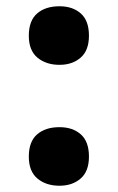

<svg xmlns="http://www.w3.org/2000/svg" viewBox="-20 -581 376 613"><path d="M170 -374Q127 -374 99.5 -397Q72 -420 72 -467Q72 -515 98.5 -538Q125 -561 170 -561Q212 -561 238 -538Q264 -515 264 -467Q264 -420 237.5 -397Q211 -374 170 -374ZM170 12Q127 12 99.5 -11Q72 -34 72 -81Q72 -129 98.5 -152Q125 -175 170 -175Q212 -175 238 -152Q264 -129 264 -81Q264 -34 237.5 -11Q211 12 170 12Z"/></svg>

Font: Noto Sans Oriya Cond Blk
Style: Regular
Weight: 900
Width: 3
Designer: Amélie Bonet and Sol Matas
Foundry: Google LLC
Version: Version 2.006; ttfautohint (v1.8.4.7-5d5b)